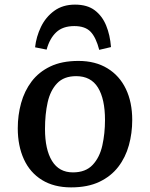

<svg xmlns="http://www.w3.org/2000/svg" viewBox="-20 -798 649 832"><path d="M288 14Q214 14 162 -18Q110 -50 83.5 -108Q57 -166 57 -242Q57 -299 71.5 -351.5Q86 -404 117 -445Q148 -486 198 -510Q248 -534 320 -534Q393 -534 445.5 -502Q498 -470 525.5 -412.5Q553 -355 553 -278Q553 -221 538.5 -168.5Q524 -116 492.5 -75Q461 -34 410.5 -10Q360 14 288 14ZM296 -51Q351 -51 381.5 -83.5Q412 -116 423.5 -168Q435 -220 435 -278Q435 -369 404.5 -418.5Q374 -468 310 -468Q257 -468 227.5 -437Q198 -406 186.5 -354.5Q175 -303 175 -239Q175 -150 205.5 -100.5Q236 -51 296 -51ZM305 -778Q358 -778 390.5 -753.5Q423 -729 440 -687.5Q457 -646 461 -594L410 -582Q396 -636 372.5 -660.5Q349 -685 302 -685Q252 -685 223.5 -658Q195 -631 182 -583L132 -593Q137 -639 157.5 -681.5Q178 -724 215 -751Q252 -778 305 -778Z"/></svg>

Font: Literata 7pt Medium
Style: Italic
Weight: 500
Italic angle: -2°
Designer: Latin by Veronika Burian and Jose Scaglione. Greek by Irene Vlachou. Cyrillic by Vera Evstafieva
Foundry: TypeTogether
Version: Version 3.002